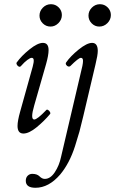

<svg xmlns="http://www.w3.org/2000/svg" viewBox="-20 -619 545 909"><path d="M219.2 -493.2Q197.8 -493.2 182.4 -508.5Q167 -523.9 167 -544.9Q167 -566.9 183.1 -583Q199.2 -599.1 221.2 -599.1Q242.7 -599.1 257.8 -584Q272.9 -568.8 272.9 -547.9Q272.9 -525.9 256.6 -509.5Q240.2 -493.2 219.2 -493.2ZM450.2 -493.2Q429.2 -493.2 414.1 -508.5Q398.9 -523.9 398.9 -544.9Q398.9 -566.9 415 -583Q431.2 -599.1 453.1 -599.1Q474.6 -599.1 489.7 -584Q504.9 -568.8 504.9 -547.9Q504.9 -525.9 488.5 -509.5Q472.2 -493.2 450.2 -493.2ZM90.8 13.2Q63 13.2 63 -22.9Q63 -46.4 75.2 -89.8L134.8 -303.2Q140.6 -324.7 139.6 -335Q138.7 -345.2 129.9 -345.2Q123 -345.2 109.4 -335.2Q95.7 -325.2 79.1 -306.2Q74.7 -301.3 69.1 -303.7Q63.5 -306.2 59.8 -312.7Q56.2 -319.3 59.1 -323.2Q81.5 -354.5 119.9 -385.3Q158.2 -416 183.1 -416Q210 -416 210 -381.8Q210 -357.4 198.2 -315.9L142.1 -120.1Q122.6 -53.2 142.1 -53.2Q156.2 -53.2 199.2 -98.1Q202.1 -101.6 207.5 -98.4Q212.9 -95.2 216.3 -89.4Q219.7 -83.5 217.8 -80.1Q189.9 -46.4 153.6 -16.6Q117.2 13.2 90.8 13.2ZM147.9 270Q102.1 270 102.1 236.8Q102.1 221.7 111.1 212.9Q120.1 204.1 132.8 204.1Q155.3 204.1 167 215.8Q179.2 228 191.9 228Q218.8 228 239.7 196Q260.7 164.1 269 124L370.1 -307.1Q373 -321.8 373 -331.1Q373 -345.2 362.8 -345.2Q352.1 -345.2 313 -306.2Q309.1 -302.7 303.2 -304.2Q297.4 -305.7 293.5 -311.8Q289.6 -317.9 293 -323.2Q313.5 -353 352.5 -384.5Q391.6 -416 416 -416Q442.9 -416 442.9 -377.9Q442.9 -358.4 432.1 -314L374 -67.9Q363.3 -22.5 356 4.4Q348.6 31.2 335.2 73Q321.8 114.7 304.2 147.9Q286.6 181.2 265.1 207Q210.9 270 147.9 270Z"/></svg>

Font: Junicode SmCond
Style: Italic
Weight: 400
Width: 4
Italic angle: -11°
Designer: Peter S. Baker
Version: Version 2.206